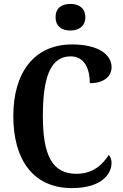

<svg xmlns="http://www.w3.org/2000/svg" viewBox="-20 -951 626 981"><path d="M340 -795C381 -795 416 -816 416 -863C416 -911 381 -931 340 -931C296 -931 264 -911 264 -863C264 -816 296 -795 340 -795ZM347 10C503 10 550 -65 550 -119C550 -134 544 -151 536 -159C505 -113 459 -63 370 -63C245 -63 199 -161 199 -358C199 -550 235 -663 341 -663C416 -663 439 -592 439 -526C512 -526 550 -561 550 -608C550 -672 482 -724 349 -724C151 -724 48 -576 48 -358C48 -137 148 10 347 10Z"/></svg>

Font: Noto Serif Armenian Condensed
Style: Bold
Weight: 700
Width: 3
Designer: Monotype Design Team
Foundry: Monotype Imaging Inc.
Version: Version 2.008